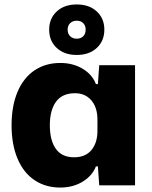

<svg xmlns="http://www.w3.org/2000/svg" viewBox="-20 -833 685 863"><path d="M32 -270Q32 -357 59 -420.5Q86 -484 135.5 -517Q185 -550 251 -550Q308 -550 351.5 -524Q395 -498 411 -455H420L426 -540H587V0H426L420 -85H411Q395 -43 351.5 -16.5Q308 10 251 10Q185 10 135.5 -23Q86 -56 59 -119.5Q32 -183 32 -270ZM418 -245V-295Q418 -350 390.5 -382Q363 -414 317 -414Q260 -414 232 -376Q204 -338 204 -270Q204 -202 231 -164Q258 -126 313 -126Q364 -126 391 -158.5Q418 -191 418 -245ZM201 -700Q201 -750 235 -781.5Q269 -813 325 -813Q381 -813 415 -781.5Q449 -750 449 -700Q449 -649 415 -617.5Q381 -586 325 -586Q269 -586 235 -617.5Q201 -649 201 -700ZM365 -700Q365 -718 354 -729Q343 -740 325 -740Q307 -740 295.5 -729Q284 -718 284 -700Q284 -681 295.5 -670Q307 -659 325 -659Q343 -659 354 -670Q365 -681 365 -700Z"/></svg>

Font: Mona Sans ExtraBold
Style: Regular
Weight: 800
Designer: Deni Anggara
Foundry: GitHub
Version: Version 2.000